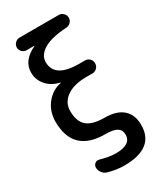

<svg xmlns="http://www.w3.org/2000/svg" viewBox="-239 -837 978 1153"><g transform="rotate(-30 250.0 -260.0)"><path d="M259.8 9.8Q38.1 9.8 38.1 -205.1Q38.1 -274.4 78.6 -326.2Q119.1 -377.9 181.6 -390.6Q182.6 -390.6 182.6 -391.6Q182.6 -393.6 180.7 -393.6Q125 -406.2 91.8 -444.3Q58.6 -482.4 58.6 -532.2Q58.6 -615.2 154.3 -660.2Q156.2 -660.2 156.2 -662.1Q156.2 -663.1 155.3 -663.1H103.5Q85.9 -663.1 72.8 -675.8Q59.6 -688.5 59.6 -706.1Q59.6 -723.6 72.8 -736.8Q85.9 -750 103.5 -750H376Q393.6 -750 406.7 -736.8Q419.9 -723.6 419.9 -706.1Q419.9 -688.5 407.2 -675.3Q394.5 -662.1 377 -661.1Q271.5 -655.3 218.8 -623.5Q166 -591.8 166 -543.9Q166 -434.6 334 -434.6H375Q393.6 -434.6 406.7 -421.9Q419.9 -409.2 419.9 -390.1Q419.9 -371.1 406.7 -357.9Q393.6 -344.7 375 -344.7H334Q245.1 -344.7 195.8 -309.1Q146.5 -273.4 146.5 -215.8Q146.5 -143.6 184.1 -110.8Q221.7 -78.1 304.7 -78.1Q387.7 -78.1 431.2 -40Q474.6 -2 474.6 69.3Q474.6 230.5 264.6 230.5Q210.9 230.5 154.3 213.9Q135.7 209 123 191.9Q110.4 174.8 110.4 155.3Q110.4 139.6 123 129.4Q135.7 119.1 152.3 124Q213.9 141.6 257.8 141.6Q364.3 141.6 364.3 72.3Q364.3 40 339.8 24.9Q315.4 9.8 259.8 9.8Z"/></g></svg>

Font: Rounded Mgen+ 2m medium
Style: Regular
Weight: 500
Designer: [Source Han Sans]
Ryoko NISHIZUKA  (kana & ideographs); Paul D. Hunt (Latin, Greek & Cyrillic); Wenlong ZHANG  (bopomofo
Version: Version 1.059.20150602